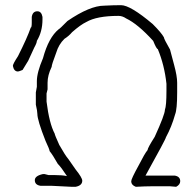

<svg xmlns="http://www.w3.org/2000/svg" viewBox="-20 -719 724 735"><path d="M443.4 -699.2Q479 -699.2 564.5 -627Q597.7 -593.8 607.4 -576.2Q607.4 -570.3 630.9 -529.3L646.5 -470.7Q658.2 -427.7 658.2 -402.3V-365.2Q658.2 -300.8 650.4 -281.2Q637.2 -233.9 615.2 -193.4Q615.2 -187.5 537.1 -46.9H648.4Q669.9 -43.5 669.9 -25.4Q669.9 -12.2 654.3 -3.9L630.9 -5.9H560.5Q536.1 -5.9 500 -3.9Q482.4 -10.3 482.4 -25.4Q482.4 -34.2 509.8 -84Q534.2 -131.8 544.9 -144.5Q544.9 -152.3 572.3 -195.3Q611.3 -280.8 611.3 -298.8Q617.2 -313.5 617.2 -371.1V-398.4Q609.4 -470.2 584 -531.2Q579.1 -531.2 566.4 -562.5Q507.8 -627 462.9 -648.4Q448.7 -658.2 433.6 -658.2Q350.6 -658.2 310.5 -634.8Q288.6 -624.5 255.9 -595.7Q244.1 -581.5 226.6 -570.3Q204.6 -548.8 195.3 -517.6Q177.7 -471.2 177.7 -462.9Q162.1 -430.7 162.1 -402.3V-377Q158.2 -363.3 158.2 -361.3V-330.1Q168.5 -246.6 189.5 -207Q189.5 -202.6 207 -164.1Q230 -123.5 242.2 -109.4L269.5 -70.3Q294.9 -38.6 294.9 -27.3Q294.9 -8.8 269.5 -3.9H253.9Q184.1 -7.8 175.8 -7.8H134.8Q113.3 -11.2 113.3 -29.3Q113.3 -45.9 144.5 -52.7H150.4Q164.6 -48.8 166 -48.8H189.5Q218.8 -48.8 236.3 -44.9Q214.4 -78.6 201.2 -91.8Q181.6 -126.5 169.9 -140.6Q169.9 -146.5 154.3 -179.7Q123 -258.8 123 -283.2Q123 -293.5 117.2 -318.4V-365.2Q117.2 -367.7 121.1 -386.7V-408.2Q121.1 -441.4 144.5 -496.1Q166 -575.7 205.1 -607.4Q207.5 -607.4 238.3 -638.7Q324.2 -697.3 378.9 -697.3Q415 -699.2 443.4 -699.2ZM123 -675.8Q138.7 -675.8 142.6 -654.3V-644.5Q142.6 -598.1 121.1 -562.5Q121.1 -554.7 111.3 -537.1L87.9 -486.3L66.4 -451.2Q52.2 -445.3 48.8 -445.3Q33.2 -445.3 29.3 -466.8Q29.3 -474.1 48.8 -503.9Q84 -573.7 97.7 -613.3Q101.6 -613.3 101.6 -632.8V-654.3Q105 -675.8 123 -675.8Z"/></svg>

Font: CEF Fonts CJK
Style: Regular
Weight: 400
Designer: PartyBoss (派对大魔王)
Version: Release 2.25